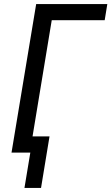

<svg xmlns="http://www.w3.org/2000/svg" viewBox="-20 -755 551 950"><path d="M101 175 130 0H37L159 -735H511L498 -655H236L141 -80H225L183 175Z"/></svg>

Font: Iosevka SS04 Medium Oblique
Style: Regular
Weight: 500
Italic angle: -9°
Monospace: yes
Designer: Belleve Invis
Foundry: Belleve Invis
Version: Version 19.0.0; ttfautohint (v1.8.4)